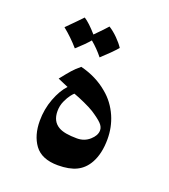

<svg xmlns="http://www.w3.org/2000/svg" viewBox="-98 -557 558 634"><g transform="rotate(20 180.5 -239.5)"><path d="M282 -47Q267 -20 241.5 -7.5Q216 5 176 5Q119 5 94 -29Q70 -62 70 -113Q70 -154 84 -191Q98 -228 118 -249L81 -265Q100 -289 111 -301.5Q122 -314 138 -327Q194 -313 234 -279Q267 -252 285 -211Q301 -174 301 -132Q301 -81 282 -47ZM147 -236Q144 -234 136.5 -224.5Q129 -215 121.5 -198.5Q114 -182 114 -163Q114 -127 140 -112Q160 -100 205 -100Q231 -100 249.5 -116.5Q268 -133 268 -151Q268 -163 257.5 -174Q247 -185 221 -202Q208 -210 186 -220Q164 -230 147 -236ZM236 -429Q217 -407 184 -377Q165 -401 141 -421Q125 -402 97 -377Q71 -407 41 -431Q79 -469 93 -484Q112 -472 139 -441Q169 -471 180 -484Q196 -474 211.5 -458.5Q227 -443 236 -429Z"/></g></svg>

Font: Mirza
Style: Regular
Weight: 400
Designer: Arabic design by Kourosh Beigpour, Latin design by Eduardo Tunni, engineering by Lasse Fister
Version: Version 1.000